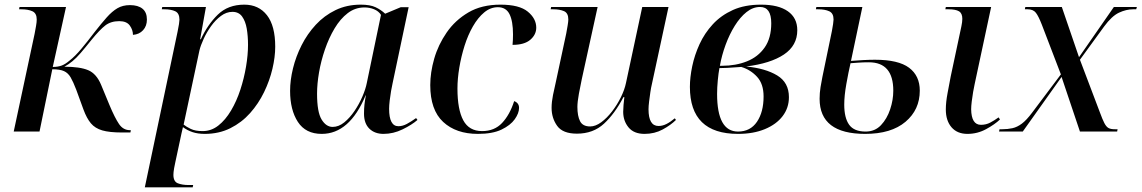

<svg xmlns="http://www.w3.org/2000/svg" viewBox="-20 -566 4911 826"><path d="M505 4Q451 4 420 -5Q389 -14 371 -35.5Q353 -57 339 -95L308 -180Q295 -214 284 -233Q273 -252 255.5 -260Q238 -268 205 -268L150 0H39L129 -421Q132 -437 135 -454Q138 -471 138 -482Q138 -509 119.5 -517.5Q101 -526 72 -526H62L64 -536H264L207 -278Q228 -278 244 -283.5Q260 -289 280 -306Q303 -324 329.5 -355.5Q356 -387 387 -428Q416 -465 439 -491Q462 -517 485 -530.5Q508 -544 539 -544Q574 -544 593 -528.5Q612 -513 612 -482Q612 -454 595.5 -436Q579 -418 552 -416Q552 -437 538.5 -456Q525 -475 493 -475Q457 -475 433 -456.5Q409 -438 374 -395Q346 -360 327 -338Q308 -316 291.5 -302.5Q275 -289 257 -279Q324 -279 359.5 -264Q395 -249 415 -201L451 -114Q474 -59 492 -32.5Q510 -6 539 -6H543L541 4Z M744 -430Q752 -469 752 -481Q752 -509 734 -517.5Q716 -526 687 -526H676L678 -536H866L841 -397H844Q873 -460 917 -503Q961 -546 1031 -546Q1093 -546 1128.5 -500.5Q1164 -455 1164 -365Q1164 -321 1152 -270Q1140 -219 1116 -169.5Q1092 -120 1056 -79.5Q1020 -39 971 -14.5Q922 10 861 10Q831 10 808.5 2.5Q786 -5 767 -19Q763 -4 761 7Q759 18 755 35L734 133Q732 140 729 158Q726 176 726 186Q726 215 745 222.5Q764 230 792 230H811L809 240H603ZM852 -2Q889 -2 919.5 -26Q950 -50 974 -90.5Q998 -131 1014 -180Q1030 -229 1038.5 -279.5Q1047 -330 1047 -373Q1047 -411 1041.5 -443Q1036 -475 1021.5 -495Q1007 -515 980 -515Q954 -515 930.5 -497.5Q907 -480 888 -453.5Q869 -427 856 -398.5Q843 -370 838 -349L770 -30Q781 -21 800.5 -11.5Q820 -2 852 -2Z M1364 10Q1295 10 1261.5 -41.5Q1228 -93 1228 -175Q1228 -221 1240.5 -272Q1253 -323 1277.5 -371.5Q1302 -420 1338.5 -459.5Q1375 -499 1423.5 -522.5Q1472 -546 1532 -546Q1572 -546 1595.5 -535Q1619 -524 1637 -507L1704 -535H1738L1669 -208Q1666 -195 1662.5 -175Q1659 -155 1656.5 -133.5Q1654 -112 1654 -98Q1654 -23 1694 -23Q1712 -23 1730.5 -33Q1749 -43 1770 -58L1776 -50Q1752 -29 1712 -9.5Q1672 10 1630 10Q1592 10 1569 -12.5Q1546 -35 1546 -77Q1546 -99 1548 -116.5Q1550 -134 1554 -156H1553Q1484 10 1364 10ZM1411 -20Q1437 -20 1461 -39.5Q1485 -59 1505 -88.5Q1525 -118 1539 -150.5Q1553 -183 1558 -209L1619 -502Q1609 -518 1589.5 -526Q1570 -534 1548 -534Q1508 -534 1476 -509.5Q1444 -485 1419.5 -444Q1395 -403 1378 -353.5Q1361 -304 1352.5 -254.5Q1344 -205 1344 -163Q1344 -84 1363.5 -52Q1383 -20 1411 -20Z M2036 10Q1942 10 1886.5 -41.5Q1831 -93 1831 -200Q1831 -254 1848 -313.5Q1865 -373 1901.5 -426Q1938 -479 1995 -512.5Q2052 -546 2133 -546Q2214 -546 2250.5 -516Q2287 -486 2287 -447Q2287 -417 2261.5 -395Q2236 -373 2185 -373Q2186 -383 2186.5 -394.5Q2187 -406 2187 -418Q2187 -475 2172 -505Q2157 -535 2122 -535Q2090 -535 2063 -512.5Q2036 -490 2014.5 -452.5Q1993 -415 1978.5 -369Q1964 -323 1956 -275Q1948 -227 1948 -185Q1948 -95 1973 -48.5Q1998 -2 2054 -2Q2107 -2 2140 -37Q2173 -72 2192 -131Q2213 -123 2213 -102Q2213 -79 2194.5 -53Q2176 -27 2137.5 -8.5Q2099 10 2036 10Z M2753 10Q2707 10 2684 -18Q2661 -46 2661 -85Q2661 -96 2662.5 -114.5Q2664 -133 2666 -148H2662Q2625 -77 2578.5 -34Q2532 9 2462 9Q2401 9 2377 -24.5Q2353 -58 2353 -102Q2353 -127 2359 -157Q2365 -187 2371 -212L2416 -422Q2419 -438 2422 -456Q2425 -474 2425 -482Q2425 -510 2406.5 -518Q2388 -526 2360 -526H2349L2351 -536H2551L2483 -226Q2477 -199 2470.5 -163Q2464 -127 2464 -106Q2464 -67 2475.5 -44.5Q2487 -22 2519 -22Q2542 -22 2566.5 -40Q2591 -58 2613 -86.5Q2635 -115 2651 -147.5Q2667 -180 2673 -209L2743 -536H2856L2784 -202Q2781 -190 2778 -170Q2775 -150 2772.5 -129.5Q2770 -109 2770 -96Q2770 -24 2813 -24Q2830 -24 2847 -32.5Q2864 -41 2883 -57L2888 -50Q2866 -28 2831 -9Q2796 10 2753 10Z M3155 10Q2948 10 2948 -192Q2948 -233 2958 -281Q2968 -329 2989.5 -376Q3011 -423 3046.5 -461.5Q3082 -500 3133 -523Q3184 -546 3254 -546Q3329 -546 3369.5 -517.5Q3410 -489 3410 -436Q3410 -370 3352.5 -331.5Q3295 -293 3190 -280Q3273 -272 3323.5 -241.5Q3374 -211 3374 -148Q3374 -102 3347 -66.5Q3320 -31 3270.5 -10.5Q3221 10 3155 10ZM3087 -283Q3145 -283 3193 -302Q3241 -321 3269.5 -361.5Q3298 -402 3298 -466Q3298 -536 3250 -536Q3219 -536 3191.5 -514Q3164 -492 3141 -455Q3118 -418 3101.5 -373Q3085 -328 3077 -283ZM3155 0Q3208 0 3236.5 -42Q3265 -84 3265 -151Q3265 -205 3237 -235.5Q3209 -266 3169 -278Q3164 -278 3146.5 -276.5Q3129 -275 3108.5 -274Q3088 -273 3075 -273Q3071 -252 3068 -220.5Q3065 -189 3065 -162Q3065 0 3155 0Z M3702 10Q3506 10 3506 -141Q3506 -166 3510 -191Q3514 -216 3518 -235L3559 -433Q3562 -449 3564 -462.5Q3566 -476 3566 -482Q3566 -509 3547.5 -517.5Q3529 -526 3500 -526H3490L3492 -536H3690L3641 -304Q3667 -306 3693.5 -307.5Q3720 -309 3744 -309Q3845 -309 3891 -274.5Q3937 -240 3937 -176Q3937 -94 3875.5 -42Q3814 10 3702 10ZM3704 0Q3744 0 3770 -27.5Q3796 -55 3809.5 -95.5Q3823 -136 3823 -176Q3823 -298 3718 -298Q3694 -298 3673 -296.5Q3652 -295 3639 -294Q3630 -255 3621 -204.5Q3612 -154 3612 -116Q3612 -59 3633 -29.5Q3654 0 3704 0ZM4142 10Q4098 10 4073.5 -18.5Q4049 -47 4049 -95Q4049 -126 4056.5 -165.5Q4064 -205 4070 -237L4116 -453Q4120 -472 4120 -485Q4120 -509 4105.5 -517.5Q4091 -526 4061 -526H4047L4049 -536H4244L4173 -204Q4170 -191 4166.5 -170.5Q4163 -150 4160.5 -129.5Q4158 -109 4158 -96Q4159 -29 4200 -29Q4222 -29 4240 -38.5Q4258 -48 4276 -61L4282 -52Q4260 -31 4222.5 -10.5Q4185 10 4142 10Z M4278 0 4280 -10H4292Q4315 -10 4335.5 -14.5Q4356 -19 4376 -34Q4396 -49 4420 -81L4544 -246L4462 -460Q4448 -496 4436.5 -511Q4425 -526 4401 -526H4389L4391 -536H4548L4622 -320L4772 -536H4871L4868 -526H4855Q4825 -526 4794 -511.5Q4763 -497 4730 -452L4626 -309L4712 -82Q4723 -52 4731 -36.5Q4739 -21 4748.5 -15.5Q4758 -10 4776 -10H4788L4786 0H4626L4547 -235L4380 0Z"/></svg>

Font: Noto Serif Display Medium
Style: Italic
Weight: 500
Italic angle: -12°
Designer: Monotype Design Team
Foundry: Monotype Imaging Inc.
Version: Version 2.009